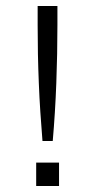

<svg xmlns="http://www.w3.org/2000/svg" viewBox="-20 -620 318 640"><path d="M171.4 -600.1H105.5V-537.1Q105.5 -488.8 106.4 -440.2Q107.4 -391.6 109.4 -343Q111.3 -294.4 114.5 -246.1Q117.7 -197.8 121.6 -149.9H155.8Q164.1 -245.6 167.7 -343Q171.4 -440.4 171.4 -537.1ZM176.8 -78.1H100.6V0H176.8Z"/></svg>

Font: Saysettha
Style: Regular
Weight: 400
Designer: John M. Durdin
Foundry: Lao Script for Windows
Version: Version 2.201